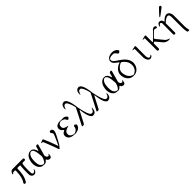

<svg xmlns="http://www.w3.org/2000/svg" viewBox="446 -2614 4609 4609"><g transform="rotate(-45 2750.0 -310.0)"><path d="M48.8 -27.3 37.1 -47.9 43 -72.3 58.6 -93.8 72.3 -120.1 84 -149.4 94.7 -182.6 103.5 -218.8 111.3 -259.8 116.2 -302.7 120.1 -349.6 122.1 -400.4Q122.1 -422.9 100.6 -422.9L51.8 -419.9L43 -413.1L33.2 -404.3L17.6 -390.6Q2 -384.8 5.9 -402.3L9.8 -418L16.6 -432.6L23.4 -445.3L33.2 -458L43 -467.8L55.7 -476.6L69.3 -483.4L80.1 -486.3H194.3H232.4H271.5H439.5Q468.8 -486.3 468.8 -452.1Q468.8 -422.9 439.5 -422.9H381.8Q353.5 -422.9 348.6 -384.8L345.7 -351.6L342.8 -317.4L340.8 -283.2L339.8 -248L338.9 -211.9V-174.8L340.8 -137.7L342.8 -113.3V-96.7L346.7 -83L354.5 -73.2L365.2 -65.4L378.9 -61.5L394.5 -63.5L412.1 -72.3L428.7 -88.9L444.3 -116.2L459 -126L457 -113.3L448.2 -78.1L431.6 -51.8L408.2 -32.2L381.8 -22.5H354.5L327.1 -31.2L302.7 -50.8L286.1 -79.1L279.3 -95.7L277.3 -135.7L276.4 -173.8V-211.9L277.3 -249L278.3 -285.2L280.3 -322.3L282.2 -357.4L286.1 -392.6L288.1 -404.3Q290 -422.9 271.5 -422.9L232.4 -423.8L208 -422.9Q184.6 -422.9 184.6 -399.4L182.6 -346.7L179.7 -296.9L173.8 -250L166 -206.1L155.3 -165L143.6 -127.9L128.9 -93.8L112.3 -61.5L92.8 -33.2L72.3 -22.5Z M956.1 -130.9Q967.8 -144.5 965.8 -117.2L963.9 -92.8L960 -71.3L953.1 -52.7L941.4 -38.1L924.8 -26.4L904.3 -23.4L883.8 -26.4L858.4 -37.1L841.8 -50.8L834 -67.4Q821.3 -93.8 800.8 -65.4L781.2 -45.9L760.7 -32.2L738.3 -23.4L716.8 -21.5L692.4 -25.4L656.2 -28.3L635.7 -33.2L608.4 -46.9L584 -66.4L563.5 -91.8L546.9 -121.1L535.2 -156.2L526.4 -195.3L523.4 -239.3L526.4 -279.3L535.2 -324.2L546.9 -364.3L562.5 -399.4L583 -429.7L606.4 -454.1L633.8 -472.7L662.1 -486.3L697.3 -492.2L731.4 -488.3L751 -486.3L793 -452.1L821.3 -401.4L833 -367.2Q842.8 -339.8 849.6 -368.2L875 -458Q882.8 -486.3 918.9 -486.3Q948.2 -486.3 941.4 -458L877.9 -226.6L863.3 -180.7L866.2 -155.3L870.1 -139.6Q877 -111.3 904.3 -101.6L918 -95.7Q927.7 -92.8 935.5 -100.6L945.3 -112.3ZM701.2 -471.7 674.8 -460 664.1 -452.1 655.3 -445.3 640.6 -428.7 627 -407.2 617.2 -382.8 607.4 -353.5 601.6 -319.3 597.7 -281.2 595.7 -239.3 597.7 -203.1 600.6 -168.9 607.4 -139.6 615.2 -115.2 626 -94.7 638.7 -78.1 662.1 -58.6 672.9 -53.7 699.2 -44.9 715.8 -42 728.5 -48.8 741.2 -59.6 753.9 -74.2 765.6 -91.8 777.3 -113.3 788.1 -138.7 798.8 -168.9 806.6 -200.2 800.8 -270.5 793.9 -332 782.2 -387.7 763.7 -431.6 737.3 -461.9Z M1366.2 -495.1 1397.5 -498 1420.9 -492.2 1437.5 -475.6 1448.2 -451.2 1450.2 -423.8 1445.3 -394.5 1432.6 -359.4 1412.1 -315.4 1347.7 -192.4 1300.8 -109.4 1239.3 -33.2Q1226.6 -17.6 1212.9 -51.8L1169.9 -172.9L1107.4 -335.9L1074.2 -414.1Q1063.5 -440.4 1035.2 -431.6Q1006.8 -438.5 1033.2 -450.2L1087.9 -472.7Q1114.3 -483.4 1125 -457L1198.2 -277.3L1258.8 -112.3Q1264.6 -94.7 1271.5 -110.4L1371.1 -334L1385.7 -376L1389.6 -390.6L1381.8 -413.1L1354.5 -452.1L1351.6 -476.6ZM1251 -63.5Z M1840.8 -420.9 1835 -430.7 1826.2 -440.4 1815.4 -449.2 1801.8 -458 1785.2 -464.8 1766.6 -471.7 1745.1 -478.5 1722.7 -481.4 1685.5 -469.7 1673.8 -461.9 1661.1 -452.1 1650.4 -443.4 1643.6 -433.6 1638.7 -422.9 1634.8 -412.1 1632.8 -391.6 1631.8 -373 1633.8 -356.4 1639.6 -342.8 1647.5 -329.1 1659.2 -316.4 1675.8 -305.7 1697.3 -295.9 1723.6 -287.1 1763.7 -278.3Q1790 -266.6 1748 -262.7L1725.6 -255.9L1699.2 -246.1L1676.8 -235.4L1659.2 -223.6L1644.5 -210.9L1634.8 -198.2L1627 -185.5L1623 -170.9L1621.1 -156.2L1620.1 -141.6L1621.1 -126L1624 -112.3L1629.9 -98.6L1638.7 -85.9L1650.4 -73.2L1666 -61.5L1686.5 -51.8L1703.1 -43.9L1713.9 -40L1745.1 -35.2L1771.5 -43.9L1793 -53.7L1811.5 -64.5L1826.2 -77.1L1837.9 -90.8L1847.7 -105.5L1854.5 -122.1L1858.4 -140.6L1861.3 -161.1L1874 -180.7L1897.5 -186.5L1918 -173.8L1933.6 -164.1L1939.5 -140.6L1932.6 -120.1L1924.8 -100.6L1913.1 -82L1899.4 -67.4L1884.8 -54.7L1867.2 -43.9L1848.6 -36.1L1826.2 -30.3L1803.7 -23.4L1776.4 -18.6H1747.1L1716.8 -21.5L1683.6 -24.4L1654.3 -30.3L1627 -40L1603.5 -51.8L1583 -67.4L1566.4 -86.9L1553.7 -109.4L1545.9 -134.8L1543 -162.1L1544.9 -180.7L1551.8 -203.1L1563.5 -221.7L1579.1 -238.3L1598.6 -250L1624 -262.7Q1639.6 -275.4 1620.1 -284.2L1603.5 -296.9L1587.9 -311.5L1576.2 -329.1L1566.4 -348.6L1558.6 -372.1L1559.6 -397.5L1565.4 -421.9L1576.2 -443.4L1591.8 -460.9L1611.3 -474.6L1633.8 -484.4L1659.2 -491.2L1687.5 -495.1L1717.8 -497.1L1752.9 -493.2L1769.5 -494.1H1806.6H1824.2L1841.8 -492.2L1857.4 -487.3L1873 -481.4L1886.7 -472.7L1899.4 -461.9L1911.1 -448.2L1919.9 -432.6L1918 -408.2L1904.3 -396.5L1890.6 -382.8H1866.2L1849.6 -399.4L1845.7 -410.2ZM1578.1 -161.1H1589.8L1583 -162.1Z M2100.6 -757.8 2117.2 -755.9 2144.5 -741.2 2167 -717.8 2184.6 -687.5 2200.2 -651.4 2213.9 -607.4 2225.6 -556.6 2237.3 -497.1 2245.1 -430.7 2247.1 -417 2273.4 -296.9 2290 -239.3 2305.7 -189.5 2322.3 -149.4 2338.9 -118.2 2354.5 -98.6 2378.9 -86.9 2390.6 -85.9 2401.4 -86.9 2412.1 -89.8 2421.9 -94.7 2431.6 -102.5 2441.4 -115.2 2452.1 -129.9 2460 -149.4 2470.7 -174.8Q2483.4 -197.3 2483.4 -169.9L2482.4 -143.6L2478.5 -121.1L2473.6 -99.6L2465.8 -80.1L2454.1 -62.5L2439.5 -47.9L2420.9 -36.1L2378.9 -26.4H2363.3L2335 -41L2313.5 -65.4L2295.9 -95.7L2281.2 -132.8L2267.6 -177.7L2256.8 -231.4L2246.1 -292L2241.2 -335.9Q2238.3 -365.2 2225.6 -339.8L2075.2 -49.8Q2062.5 -24.4 2033.2 -24.4H2021.5Q1992.2 -24.4 2004.9 -49.8L2180.7 -389.6L2194.3 -418L2203.1 -436.5L2215.8 -464.8L2193.4 -547.9L2175.8 -594.7L2159.2 -633.8L2141.6 -664.1L2126 -683.6L2112.3 -695.3L2100.6 -696.3L2088.9 -697.3L2069.3 -694.3L2059.6 -688.5L2049.8 -680.7L2040 -668L2031.2 -651.4L2022.5 -631.8L2013.7 -605.5Q2002 -581.1 2001 -609.4V-635.7L2002.9 -660.2L2007.8 -681.6L2015.6 -702.1L2026.4 -720.7L2041 -735.4L2057.6 -748Z M2600.6 -757.8 2617.2 -755.9 2644.5 -741.2 2667 -717.8 2684.6 -687.5 2700.2 -651.4 2713.9 -607.4 2725.6 -556.6 2737.3 -497.1 2745.1 -430.7 2747.1 -417 2773.4 -296.9 2790 -239.3 2805.7 -189.5 2822.3 -149.4 2838.9 -118.2 2854.5 -98.6 2878.9 -86.9 2890.6 -85.9 2901.4 -86.9 2912.1 -89.8 2921.9 -94.7 2931.6 -102.5 2941.4 -115.2 2952.1 -129.9 2960 -149.4 2970.7 -174.8Q2983.4 -197.3 2983.4 -169.9L2982.4 -143.6L2978.5 -121.1L2973.6 -99.6L2965.8 -80.1L2954.1 -62.5L2939.5 -47.9L2920.9 -36.1L2878.9 -26.4H2863.3L2835 -41L2813.5 -65.4L2795.9 -95.7L2781.2 -132.8L2767.6 -177.7L2756.8 -231.4L2746.1 -292L2741.2 -335.9Q2738.3 -365.2 2725.6 -339.8L2575.2 -49.8Q2562.5 -24.4 2533.2 -24.4H2521.5Q2492.2 -24.4 2504.9 -49.8L2680.7 -389.6L2694.3 -418L2703.1 -436.5L2715.8 -464.8L2693.4 -547.9L2675.8 -594.7L2659.2 -633.8L2641.6 -664.1L2626 -683.6L2612.3 -695.3L2600.6 -696.3L2588.9 -697.3L2569.3 -694.3L2559.6 -688.5L2549.8 -680.7L2540 -668L2531.2 -651.4L2522.5 -631.8L2513.7 -605.5Q2502 -581.1 2501 -609.4V-635.7L2502.9 -660.2L2507.8 -681.6L2515.6 -702.1L2526.4 -720.7L2541 -735.4L2557.6 -748Z M3456.1 -130.9Q3467.8 -144.5 3465.8 -117.2L3463.9 -92.8L3460 -71.3L3453.1 -52.7L3441.4 -38.1L3424.8 -26.4L3404.3 -23.4L3383.8 -26.4L3358.4 -37.1L3341.8 -50.8L3334 -67.4Q3321.3 -93.8 3300.8 -65.4L3281.2 -45.9L3260.7 -32.2L3238.3 -23.4L3216.8 -21.5L3192.4 -25.4L3156.2 -28.3L3135.7 -33.2L3108.4 -46.9L3084 -66.4L3063.5 -91.8L3046.9 -121.1L3035.2 -156.2L3026.4 -195.3L3023.4 -239.3L3026.4 -279.3L3035.2 -324.2L3046.9 -364.3L3062.5 -399.4L3083 -429.7L3106.4 -454.1L3133.8 -472.7L3162.1 -486.3L3197.3 -492.2L3231.4 -488.3L3251 -486.3L3293 -452.1L3321.3 -401.4L3333 -367.2Q3342.8 -339.8 3349.6 -368.2L3375 -458Q3382.8 -486.3 3418.9 -486.3Q3448.2 -486.3 3441.4 -458L3377.9 -226.6L3363.3 -180.7L3366.2 -155.3L3370.1 -139.6Q3377 -111.3 3404.3 -101.6L3418 -95.7Q3427.7 -92.8 3435.5 -100.6L3445.3 -112.3ZM3201.2 -471.7 3174.8 -460 3164.1 -452.1 3155.3 -445.3 3140.6 -428.7 3127 -407.2 3117.2 -382.8 3107.4 -353.5 3101.6 -319.3 3097.7 -281.2 3095.7 -239.3 3097.7 -203.1 3100.6 -168.9 3107.4 -139.6 3115.2 -115.2 3126 -94.7 3138.7 -78.1 3162.1 -58.6 3172.9 -53.7 3199.2 -44.9 3215.8 -42 3228.5 -48.8 3241.2 -59.6 3253.9 -74.2 3265.6 -91.8 3277.3 -113.3 3288.1 -138.7 3298.8 -168.9 3306.6 -200.2 3300.8 -270.5 3293.9 -332 3282.2 -387.7 3263.7 -431.6 3237.3 -461.9Z M3522.5 -256.8 3525.4 -292 3536.1 -328.1 3553.7 -360.4 3575.2 -389.6 3600.6 -415 3630.9 -436.5 3663.1 -455.1 3700.2 -469.7Q3729.5 -475.6 3707 -493.2L3645.5 -540L3603.5 -581.1L3579.1 -628.9L3582 -681.6L3607.4 -719.7L3629.9 -744.1L3660.2 -759.8L3693.4 -771.5L3727.5 -778.3L3763.7 -779.3L3797.9 -776.4L3831.1 -767.6L3862.3 -752.9L3889.6 -731.4L3911.1 -703.1L3912.1 -679.7L3882.8 -652.3L3859.4 -646.5L3838.9 -659.2L3832 -670.9L3824.2 -682.6L3815.4 -693.4L3805.7 -703.1L3794.9 -713.9L3775.4 -727.5L3759.8 -730.5L3730.5 -732.4L3700.2 -730.5L3670.9 -726.6L3651.4 -720.7Q3623 -713.9 3613.3 -686.5L3608.4 -673.8L3613.3 -639.6L3634.8 -608.4L3673.8 -576.2L3782.2 -502L3839.8 -457L3892.6 -402.3L3932.6 -335L3952.1 -256.8L3949.2 -210L3940.4 -167L3925.8 -128.9L3905.3 -95.7L3880.9 -67.4L3852.5 -43.9L3822.3 -27.3L3789.1 -16.6L3755.9 -11.7L3737.3 -13.7L3718.8 -11.7L3684.6 -16.6L3652.3 -27.3L3621.1 -43.9L3593.8 -67.4L3569.3 -95.7L3548.8 -128.9L3534.2 -167L3524.4 -210ZM3845.7 -367.2 3802.7 -416 3771.5 -442.4Q3749 -460.9 3722.7 -449.2L3710 -442.4L3680.7 -424.8L3654.3 -404.3L3631.8 -382.8L3613.3 -359.4L3598.6 -335L3589.8 -309.6L3585 -283.2V-259.8L3590.8 -219.7L3598.6 -184.6L3610.4 -153.3L3624 -125L3640.6 -101.6L3660.2 -80.1L3682.6 -61.5L3710 -46.9L3739.3 -34.2L3750 -31.2L3780.3 -43L3805.7 -57.6L3828.1 -75.2L3848.6 -96.7L3864.3 -122.1L3877 -150.4L3885.7 -180.7L3889.6 -215.8L3888.7 -248L3876 -312.5Z M4268.6 -475.6V-170.9L4270.5 -129.9L4276.4 -98.6L4286.1 -76.2L4296.9 -63.5L4308.6 -56.6L4323.2 -54.7L4340.8 -59.6L4366.2 -77.1Q4390.6 -91.8 4377 -59.6L4357.4 -36.1L4333 -21.5L4302.7 -16.6L4273.4 -24.4L4246.1 -45.9L4225.6 -78.1L4211.9 -120.1L4206.1 -144.5V-434.6Q4206.1 -463.9 4177.7 -459H4156.2Q4130.9 -470.7 4158.2 -475.6L4247.1 -493.2Q4266.6 -497.1 4268.6 -475.6Z M4802.7 -78.1 4674.8 -230.5Q4656.2 -252.9 4635.7 -232.4L4622.1 -219.7V-53.7Q4622.1 -24.4 4587.9 -24.4Q4558.6 -24.4 4558.6 -53.7V-443.4Q4558.6 -471.7 4530.3 -465.8L4508.8 -464.8Q4482.4 -475.6 4509.8 -481.4L4599.6 -502.9Q4619.1 -506.8 4622.1 -486.3V-277.3Q4622.1 -248 4642.6 -268.6L4822.3 -446.3L4835 -462.9L4848.6 -475.6L4863.3 -485.4L4877.9 -493.2L4894.5 -498H4912.1L4929.7 -493.2L4946.3 -483.4L4956.1 -461.9L4948.2 -438.5Q4926.8 -428.7 4877.9 -450.2L4866.2 -446.3L4851.6 -440.4L4834 -426.8L4722.7 -318.4Q4702.1 -297.9 4720.7 -275.4L4854.5 -112.3L4869.1 -94.7L4878.9 -84L4890.6 -74.2L4904.3 -65.4L4918 -57.6L4950.2 -43.9L4972.7 -35.2Q4989.3 -24.4 4967.8 -23.4L4947.3 -21.5H4926.8L4907.2 -23.4L4887.7 -27.3L4869.1 -34.2L4851.6 -42L4834 -51.8L4817.4 -64.5Z M5365.2 -496.1 5397.5 -473.6 5419.9 -438.5 5433.6 -393.6 5436.5 -360.4V-2.9L5437.5 21.5L5438.5 43.9L5443.4 85L5446.3 101.6L5454.1 139.6Q5458 159.2 5438.5 159.2L5404.3 155.3Q5393.6 154.3 5390.6 143.6L5381.8 94.7L5376 49.8L5375 24.4L5374 2V-339.8L5373 -384.8L5366.2 -417L5356.4 -436.5L5343.8 -448.2L5327.1 -453.1L5301.8 -451.2L5270.5 -438.5L5233.4 -416L5168.9 -362.3V-46.9Q5168.9 -18.6 5135.7 -18.6Q5106.4 -18.6 5106.4 -47.9L5108.4 -418L5105.5 -431.6L5084 -453.1L5072.3 -454.1L5058.6 -449.2L5043.9 -436.5L5023.4 -406.2Q5007.8 -381.8 5009.8 -420.9L5020.5 -452.1L5037.1 -476.6L5059.6 -492.2L5085.9 -498L5112.3 -494.1L5136.7 -480.5L5155.3 -458L5168.9 -427.7Q5169.9 -398.4 5189.5 -419.9L5210.9 -443.4L5250 -474.6L5288.1 -494.1L5327.1 -502ZM5372.1 -704.1 5228.5 -594.7 5181.6 -562.5Q5154.3 -556.6 5170.9 -578.1L5187.5 -599.6L5241.2 -659.2L5330.1 -751L5352.5 -758.8L5375 -749L5382.8 -726.6Z"/></g></svg>

Font: B2 Hana
Style: Regular
Weight: 500
Version: 2020-08-05; (max)